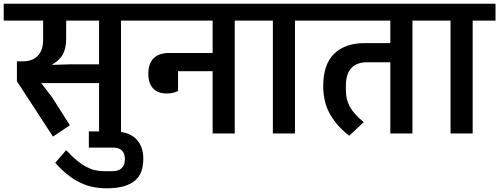

<svg xmlns="http://www.w3.org/2000/svg" viewBox="-40 -718 2686 1033"><path d="M51 -281V-388H83Q134 -388 163 -417.5Q192 -447 192 -504V-607H-20V-698H734V-607H611V0H493V-271H183V-269L240 -195L336 -44L245 17ZM241 -369 343 -372H493V-607H316V-511Q316 -458 298.5 -426Q281 -394 241 -371Z M535 295Q496 295 460.5 288Q425 281 391 264.5Q357 248 324 222Q291 196 257 158L316 90Q346 122 371.5 143.5Q397 165 421 178Q445 191 468.5 197Q492 203 518 203H563Q632 203 632 138Q632 76 567 76H438V-11H570Q651 -11 691 28.5Q731 68 731 136Q731 173 721 202.5Q711 232 687.5 252.5Q664 273 626.5 284Q589 295 535 295Z M857 -215Q809 -215 783.5 -242.5Q758 -270 758 -321Q758 -375 786 -404Q814 -433 871 -433H1104V-607H694V-698H1345V-607H1223V0H1104V-335H918V-228Q907 -223 892.5 -219Q878 -215 857 -215Z M1428 -607H1305V-698H1670V-607H1547V0H1428Z M1839 12Q1777 -34 1738 -99.5Q1699 -165 1699 -255Q1699 -372 1758 -429Q1817 -486 1921 -486H2060V-607H1630V-698H2301V-607H2179V0H2060V-383H1935Q1879 -383 1850 -351.5Q1821 -320 1821 -257V-233Q1821 -208 1826 -186.5Q1831 -165 1842 -144.5Q1853 -124 1871.5 -103.5Q1890 -83 1917 -61L1839 12Z M2384 -607H2261V-698H2626V-607H2503V0H2384Z"/></svg>

Font: IBM Plex Sans Devanagari SemiBold
Style: Regular
Weight: 600
Designer: Mike Abbink, Paul van der Laan, Pieter van Rosmalen, Erin McLaughlin
Foundry: Bold Monday
Version: Version 1.1